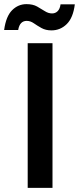

<svg xmlns="http://www.w3.org/2000/svg" viewBox="-77 -909 382 929"><path d="M57 0V-700H177V0ZM172 -762Q144 -762 123.5 -773.5Q103 -785 86.5 -796.5Q70 -808 52 -808Q36 -808 25.5 -797.5Q15 -787 11 -764H-57Q-48 -830 -18.5 -859.5Q11 -889 51 -889Q82 -889 102.5 -877.5Q123 -866 140 -855Q157 -844 175 -844Q191 -844 202 -855Q213 -866 216 -888H285Q277 -823 246 -792.5Q215 -762 172 -762Z"/></svg>

Font: Host Grotesk SemiBold
Style: Regular
Weight: 600
Designer: Doukan Karapınar
Foundry: Element Type
Version: Version 1.003